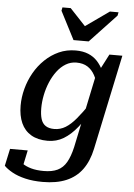

<svg xmlns="http://www.w3.org/2000/svg" viewBox="-86 -843 790 1136"><g transform="rotate(5 309.5 -275.5)"><path d="M320 -608H410L567 -775L571 -795H520L353 -677L408 -666L287 -795H238L234 -775ZM379 22 472 -422 479 -425 539 -541H616L497 22Q481 97 445 146Q409 195 351 219.5Q293 244 211 244Q153 244 107 233Q61 222 29 204Q-3 186 -20 168L2 66H107L81 189Q69 187 61 178Q53 169 49.5 156.5Q46 144 46 132.5Q46 121 50 114Q63 131 84 146Q105 161 136.5 170Q168 179 212 179Q261 179 293.5 163.5Q326 148 346 113.5Q366 79 379 22ZM525 -378 484 -342Q475 -382 458.5 -412.5Q442 -443 415.5 -460Q389 -477 349 -477Q315 -477 286 -459.5Q257 -442 234.5 -412Q212 -382 196.5 -345Q181 -308 173 -268Q165 -228 165 -190Q165 -152 173 -126Q181 -100 200.5 -87Q220 -74 252 -74Q288 -74 319 -93Q350 -112 381.5 -150Q413 -188 450 -242L468 -210Q432 -147 394 -99.5Q356 -52 313.5 -26.5Q271 -1 219 -1Q160 -1 120.5 -24.5Q81 -48 61.5 -91.5Q42 -135 42 -195Q42 -245 55.5 -295.5Q69 -346 94.5 -391Q120 -436 157 -471.5Q194 -507 239.5 -527.5Q285 -548 339 -548Q382 -548 413.5 -535Q445 -522 467 -498.5Q489 -475 503 -444.5Q517 -414 525 -378Z"/></g></svg>

Font: Roboto Serif 20pt Medium
Style: Italic
Weight: 500
Italic angle: -10°
Version: Version 1.008